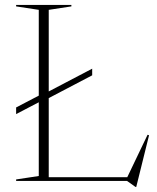

<svg xmlns="http://www.w3.org/2000/svg" viewBox="-20 -735 638 780"><path d="M533.5 24.5H530.5L496 0H45.5V-6L137.5 -20V-319.5L45.5 -271.5V-298.5L137.5 -346.5V-695L45.5 -709V-715H270V-709L178 -695V-363.5L354.5 -456V-429L178 -336.5V-15H497L579.5 -187.5L585.5 -185.5Z"/></svg>

Font: Newsreader Display ExtraLight
Style: Regular
Weight: 275
Designer: Hugues Gentile
Foundry: Production Type
Version: Version 1.001